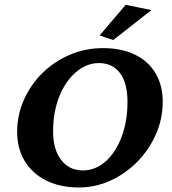

<svg xmlns="http://www.w3.org/2000/svg" viewBox="-20 -786 730 814"><path d="M314.5 8.8Q235.4 8.8 176.3 -20.5Q117.2 -49.8 85 -103Q52.7 -156.2 52.7 -226.6Q52.7 -298.8 81.5 -363.3Q110.4 -427.7 160.6 -477.1Q210.9 -526.4 276.9 -554.2Q342.8 -582 417 -582Q495.1 -582 552.2 -554.2Q609.4 -526.4 639.6 -475.1Q669.9 -423.8 669.9 -355.5Q669.9 -282.2 641.1 -216.8Q612.3 -151.4 562.5 -100.6Q512.7 -49.8 448.7 -20.5Q384.8 8.8 314.5 8.8ZM331.1 -63.5Q384.8 -63.5 427.7 -101.6Q470.7 -139.6 495.6 -206.1Q520.5 -272.5 520.5 -353.5Q520.5 -433.6 488.8 -476.1Q457 -518.6 399.4 -518.6Q346.7 -518.6 301.8 -480Q256.8 -441.4 231 -376Q205.1 -310.5 205.1 -228.5Q205.1 -152.3 239.3 -107.9Q273.4 -63.5 331.1 -63.5ZM460 -616.2 402.3 -635.7 512.7 -765.6 622.1 -743.2Z"/></svg>

Font: Crimson Pro
Style: Bold Italic
Weight: 700
Italic angle: -12°
Designer: Jacques Le Bailly
Foundry: Baron von Fonthausen
Version: Version 1.003